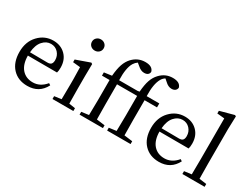

<svg xmlns="http://www.w3.org/2000/svg" viewBox="-71 -1408 2604 2009"><g transform="rotate(30 1231.0 -403.5)"><path d="M146.5 -305.7 357.4 -303.7Q390.6 -303.7 403.3 -319.3Q416 -335 416 -365.2Q416 -418 381.8 -455.1Q347.7 -492.2 294.9 -492.2Q239.3 -492.2 196.8 -444.8Q154.3 -397.5 146.5 -305.7ZM497.1 -263.7 144.5 -264.6Q145.5 -159.2 194.8 -103Q244.1 -46.9 327.1 -46.9Q416 -46.9 481.4 -126L502.9 -111.3Q438.5 13.7 295.9 13.7Q183.6 13.7 116.2 -58.1Q48.8 -129.9 48.8 -255.9Q48.8 -378.9 122.1 -456.5Q195.3 -534.2 299.8 -534.2Q389.6 -534.2 447.3 -477.1Q504.9 -419.9 504.9 -325.2Q504.9 -287.1 497.1 -263.7Z M723.6 -659.2Q693.4 -659.2 672.9 -678.2Q652.3 -697.3 652.3 -726.6Q652.3 -755.9 672.9 -774.9Q693.4 -793.9 723.6 -793.9Q752.9 -793.9 773.4 -774.9Q793.9 -755.9 793.9 -726.6Q793.9 -697.3 773.4 -678.2Q752.9 -659.2 723.6 -659.2ZM771.5 -45.9 846.7 -34.2V0H594.7V-34.2L678.7 -45.9Q680.7 -157.2 680.7 -230.5V-288.1Q680.7 -361.3 677.7 -432.6L588.9 -441.4V-473.6L756.8 -533.2L771.5 -523.4L769.5 -377V-230.5Q769.5 -157.2 771.5 -45.9Z M1324.2 -518.6 1345.7 -522.5Q1352.5 -610.4 1371.1 -663.6Q1389.6 -716.8 1424.8 -753.9Q1487.3 -821.3 1577.1 -821.3Q1665 -821.3 1680.7 -762.7Q1678.7 -741.2 1662.6 -728Q1646.5 -714.8 1619.1 -714.8Q1578.1 -714.8 1541 -751L1510.7 -777.3Q1485.4 -761.7 1470.7 -736.3Q1428.7 -665 1433.6 -518.6H1585.9V-470.7H1435.5V-230.5Q1435.5 -168 1437.5 -46.9L1538.1 -34.2V0H1254.9V-34.2L1342.8 -45.9Q1345.7 -138.7 1345.7 -230.5V-470.7H1102.5V-230.5Q1102.5 -168 1104.5 -46.9L1204.1 -34.2V0H921.9V-34.2L1009.8 -45.9Q1012.7 -138.7 1012.7 -230.5V-470.7H920.9V-509.8L1012.7 -522.5Q1020.5 -611.3 1039.1 -664.1Q1057.6 -716.8 1091.8 -753.9Q1155.3 -821.3 1245.1 -821.3Q1332 -821.3 1347.7 -762.7Q1346.7 -741.2 1331.1 -728.5Q1315.4 -715.8 1287.1 -715.8Q1247.1 -715.8 1209 -751L1177.7 -776.4Q1152.3 -758.8 1136.7 -733.4Q1095.7 -666 1100.6 -518.6Z M1736.3 -305.7 1947.3 -303.7Q1980.5 -303.7 1993.2 -319.3Q2005.9 -335 2005.9 -365.2Q2005.9 -418 1971.7 -455.1Q1937.5 -492.2 1884.8 -492.2Q1829.1 -492.2 1786.6 -444.8Q1744.1 -397.5 1736.3 -305.7ZM2086.9 -263.7 1734.4 -264.6Q1735.4 -159.2 1784.7 -103Q1834 -46.9 1917 -46.9Q2005.9 -46.9 2071.3 -126L2092.8 -111.3Q2028.3 13.7 1885.7 13.7Q1773.4 13.7 1706.1 -58.1Q1638.7 -129.9 1638.7 -255.9Q1638.7 -378.9 1711.9 -456.5Q1785.2 -534.2 1889.6 -534.2Q1979.5 -534.2 2037.1 -477.1Q2094.7 -419.9 2094.7 -325.2Q2094.7 -287.1 2086.9 -263.7Z M2344.7 -45.9 2432.6 -34.2V0H2164.1V-34.2L2251 -45.9Q2252.9 -165 2252.9 -230.5V-722.7L2164.1 -731.4V-763.7L2333 -809.6L2347.7 -801.8L2342.8 -646.5V-230.5Q2342.8 -165 2344.7 -45.9Z"/></g></svg>

Font: GenYoMin TW TTF Medium
Style: Regular
Weight: 500
Version: Version 1.300